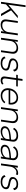

<svg xmlns="http://www.w3.org/2000/svg" viewBox="2444 -3214 780 5707"><g transform="rotate(90 2833.5 -360.0)"><path d="M520 -500 287.1 -300.8 459 0H392.1L241.2 -262.2L109.9 -148.9L88.9 0H34.2L136.2 -730H190.9L120.1 -219.2L449.2 -500Z M713.9 9.8Q632.3 9.8 589.6 -35.6Q546.9 -81.1 559.1 -170.9L606 -500H660.6L616.7 -184.1Q595.2 -38.1 731 -38.1Q808.6 -38.1 864 -86.2Q919.4 -134.3 932.6 -209L973.6 -500H1028.8L959 0H905.8L918 -91.8Q886.2 -42 833 -16.1Q779.8 9.8 713.9 9.8Z M1409.7 -509.8Q1495.6 -509.8 1541 -461.9Q1586.4 -414.1 1574.2 -324.2L1529.3 0H1474.6L1517.6 -306.2Q1528.3 -384.8 1495.4 -423.3Q1462.4 -461.9 1396.5 -461.9Q1325.7 -461.9 1268.3 -414.8Q1210.9 -367.7 1197.3 -285.2L1157.2 0H1102.5L1151.4 -351.1L1172.4 -500H1221.7L1210.4 -402.8Q1241.7 -454.6 1294.9 -482.2Q1348.1 -509.8 1409.7 -509.8Z M1855 9.8Q1777.3 9.8 1725.6 -19.8Q1673.8 -49.3 1659.2 -106L1709 -136.2Q1717.8 -87.9 1759.8 -63Q1801.8 -38.1 1866.2 -38.1Q1933.1 -38.1 1974.1 -63.5Q2015.1 -88.9 2021 -129.9Q2022.5 -141.1 2021 -150.6Q2019.5 -160.2 2014.6 -167.7Q2009.8 -175.3 2004.2 -181.4Q1998.5 -187.5 1987.8 -192.6Q1977.1 -197.8 1968.3 -201.4Q1959.5 -205.1 1944.1 -209.2Q1928.7 -213.4 1917.7 -215.8Q1906.7 -218.3 1888.2 -222.2Q1862.3 -227.5 1847.7 -231Q1833 -234.4 1810.5 -241.2Q1788.1 -248 1775.6 -254.4Q1763.2 -260.7 1748.5 -271.2Q1733.9 -281.7 1727.1 -293.9Q1720.2 -306.2 1716.8 -323.2Q1713.4 -340.3 1716.3 -360.8Q1725.1 -426.8 1783.9 -468.3Q1842.8 -509.8 1934.1 -509.8Q2087.9 -509.8 2105 -388.2L2054.2 -360.8Q2040 -461.9 1925.3 -461.9Q1863.3 -461.9 1820.1 -435.5Q1776.9 -409.2 1771 -367.2Q1769 -351.6 1773.2 -339.1Q1777.3 -326.7 1788.3 -317.4Q1799.3 -308.1 1810.3 -301.5Q1821.3 -294.9 1841.1 -289.3Q1860.8 -283.7 1873.5 -280.5Q1886.2 -277.3 1909.2 -272.9Q1944.3 -266.1 1963.4 -261.2Q1982.4 -256.3 2009.8 -245.6Q2037.1 -234.9 2050.3 -221.9Q2063.5 -209 2071.8 -187Q2080.1 -165 2076.2 -136.2Q2066.9 -68.8 2007.1 -29.5Q1947.3 9.8 1855 9.8Z M2312 -132.8Q2305.7 -86.9 2323.7 -63.5Q2341.8 -40 2383.3 -40Q2423.3 -40 2476.1 -74.2L2490.2 -32.2Q2439.9 9.8 2368.2 9.8Q2307.1 9.8 2276.4 -23.7Q2245.6 -57.1 2254.9 -125L2301.3 -452.1H2201.2L2208 -500H2308.1L2328.1 -639.2H2383.3L2363.3 -500H2551.3L2543.9 -452.1H2356.9Z M2819.8 8.8Q2710.4 8.8 2649.4 -61.3Q2588.4 -131.3 2605 -250Q2621.1 -363.3 2699.7 -436.5Q2778.3 -509.8 2887.7 -509.8Q2956.1 -509.8 3004.9 -477.1Q3053.7 -444.3 3074.5 -388.4Q3095.2 -332.5 3085.9 -264.2Q3080.6 -237.8 3077.6 -227.1H2656.7Q2650.9 -140.1 2699 -89.1Q2747.1 -38.1 2825.7 -38.1Q2881.3 -38.1 2933.8 -62.5Q2986.3 -86.9 3009.8 -127.9L3050.8 -103Q3016.6 -51.3 2954.1 -21.2Q2891.6 8.8 2819.8 8.8ZM2663.6 -274.9H3034.7Q3040 -358.9 2998 -410.4Q2956.1 -461.9 2880.9 -461.9Q2802.7 -461.9 2742.7 -409.4Q2682.6 -356.9 2663.6 -274.9Z M3471.7 -509.8Q3557.6 -509.8 3603 -461.9Q3648.4 -414.1 3636.2 -324.2L3591.3 0H3536.6L3579.6 -306.2Q3590.3 -384.8 3557.4 -423.3Q3524.4 -461.9 3458.5 -461.9Q3387.7 -461.9 3330.3 -414.8Q3272.9 -367.7 3259.3 -285.2L3219.2 0H3164.6L3213.4 -351.1L3234.4 -500H3283.7L3272.5 -402.8Q3303.7 -454.6 3356.9 -482.2Q3410.2 -509.8 3471.7 -509.8Z M4012.2 -509.8Q4100.6 -509.8 4150.1 -466.6Q4199.7 -423.3 4188 -342.8L4152.3 -86.9Q4149.4 -63 4139.2 4.9H4084L4095.2 -76.2Q4064 -36.1 4004.6 -13.2Q3945.3 9.8 3888.2 9.8Q3809.1 9.8 3767.1 -26.9Q3725.1 -63.5 3733.4 -126Q3750.5 -236.3 3905.3 -271Q3972.7 -289.1 4127.4 -298.8L4132.3 -336.9Q4140.6 -394 4105.2 -427.5Q4069.8 -460.9 4004.4 -460.9Q3873 -460.9 3816.4 -357.9L3779.3 -388.2Q3809.6 -446.8 3869.4 -478.3Q3929.2 -509.8 4012.2 -509.8ZM3788.1 -126Q3782.7 -87.4 3814 -61.8Q3845.2 -36.1 3900.4 -36.1Q3941.9 -36.1 3986.3 -50Q4030.8 -64 4066.4 -93.8Q4102.1 -123.5 4107.4 -161.1L4108.4 -160.2L4120.1 -252.9Q3979 -243.2 3918.5 -229Q3799.8 -205.1 3788.1 -126Z M4563 -509.8Q4651.4 -509.8 4700.9 -466.6Q4750.5 -423.3 4738.8 -342.8L4703.1 -86.9Q4700.2 -63 4689.9 4.9H4634.8L4646 -76.2Q4614.7 -36.1 4555.4 -13.2Q4496.1 9.8 4439 9.8Q4359.9 9.8 4317.9 -26.9Q4275.9 -63.5 4284.2 -126Q4301.3 -236.3 4456.1 -271Q4523.4 -289.1 4678.2 -298.8L4683.1 -336.9Q4691.4 -394 4656 -427.5Q4620.6 -460.9 4555.2 -460.9Q4423.8 -460.9 4367.2 -357.9L4330.1 -388.2Q4360.4 -446.8 4420.2 -478.3Q4480 -509.8 4563 -509.8ZM4338.9 -126Q4333.5 -87.4 4364.7 -61.8Q4396 -36.1 4451.2 -36.1Q4492.7 -36.1 4537.1 -50Q4581.5 -64 4617.2 -93.8Q4652.8 -123.5 4658.2 -161.1L4659.2 -160.2L4670.9 -252.9Q4529.8 -243.2 4469.2 -229Q4350.6 -205.1 4338.9 -126Z M5125 -509.8Q5163.1 -509.8 5182.6 -495.1L5162.6 -441.9Q5139.6 -459 5101.6 -459Q5064.5 -459 5028.8 -436.8Q4993.2 -414.6 4966.6 -372.6Q4939.9 -330.6 4932.6 -277.8L4893.6 0H4838.9L4908.7 -500H4963.9L4950.7 -405.8Q4978 -455.1 5022.9 -482.4Q5067.9 -509.8 5125 -509.8Z M5380.4 9.8Q5302.7 9.8 5251 -19.8Q5199.2 -49.3 5184.6 -106L5234.4 -136.2Q5243.2 -87.9 5285.2 -63Q5327.1 -38.1 5391.6 -38.1Q5458.5 -38.1 5499.5 -63.5Q5540.5 -88.9 5546.4 -129.9Q5547.9 -141.1 5546.4 -150.6Q5544.9 -160.2 5540 -167.7Q5535.2 -175.3 5529.5 -181.4Q5523.9 -187.5 5513.2 -192.6Q5502.4 -197.8 5493.7 -201.4Q5484.9 -205.1 5469.5 -209.2Q5454.1 -213.4 5443.1 -215.8Q5432.1 -218.3 5413.6 -222.2Q5387.7 -227.5 5373 -231Q5358.4 -234.4 5335.9 -241.2Q5313.5 -248 5301 -254.4Q5288.6 -260.7 5273.9 -271.2Q5259.3 -281.7 5252.4 -293.9Q5245.6 -306.2 5242.2 -323.2Q5238.8 -340.3 5241.7 -360.8Q5250.5 -426.8 5309.3 -468.3Q5368.2 -509.8 5459.5 -509.8Q5613.3 -509.8 5630.4 -388.2L5579.6 -360.8Q5565.4 -461.9 5450.7 -461.9Q5388.7 -461.9 5345.5 -435.5Q5302.2 -409.2 5296.4 -367.2Q5294.4 -351.6 5298.6 -339.1Q5302.7 -326.7 5313.7 -317.4Q5324.7 -308.1 5335.7 -301.5Q5346.7 -294.9 5366.5 -289.3Q5386.2 -283.7 5398.9 -280.5Q5411.6 -277.3 5434.6 -272.9Q5469.7 -266.1 5488.8 -261.2Q5507.8 -256.3 5535.2 -245.6Q5562.5 -234.9 5575.7 -221.9Q5588.9 -209 5597.2 -187Q5605.5 -165 5601.6 -136.2Q5592.3 -68.8 5532.5 -29.5Q5472.7 9.8 5380.4 9.8Z"/></g></svg>

Font: Human Sans Light
Style: Italic
Weight: 300
Italic angle: -8°
Designer: Tim Radville
Foundry: Continuum
Version: Version 1.000;FEAKit 1.0